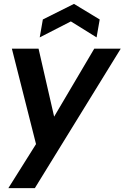

<svg xmlns="http://www.w3.org/2000/svg" viewBox="-20 -746 640 986"><path d="M23 220 165 -6 41 -496H178L258 -147L464 -496H600L159 220ZM184 -554 200 -646 360 -726 492 -646 476 -554 344 -636Z"/></svg>

Font: Rethink Sans
Style: Bold Italic
Weight: 700
Italic angle: -10°
Designer: The Rethink Sans project authors (Hans Thiessen). DM Sans designed by Colophon Foundry.
Foundry: Rethink Communications LLC
Version: Version 1.001